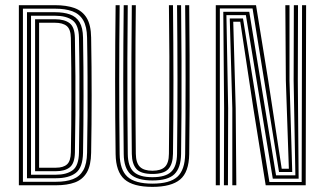

<svg xmlns="http://www.w3.org/2000/svg" viewBox="-20 -716 1256 742"><path d="M52.9 0V-696H192.2Q236.8 -696 267.6 -685Q298.5 -673.9 315 -646.8Q331.5 -619.6 332.2 -570.8Q333.3 -514.7 333.7 -458.7Q334.2 -402.6 334.2 -346.8Q334.2 -291 333.7 -235.7Q333.2 -180.4 332.2 -125.6Q331.5 -76.8 315.6 -49.6Q299.6 -22.3 269.7 -11.1Q239.8 0 196.4 0ZM68.6 -13.5H196.4Q235.2 -13.5 261.7 -23.6Q288.1 -33.8 302 -58.2Q315.8 -82.7 316.5 -125.9Q317.9 -194.9 318.3 -268.5Q318.6 -342.2 318.3 -418.2Q318 -494.3 316.5 -570.4Q315.8 -613.6 301.4 -638.1Q286.9 -662.5 259.6 -672.5Q232.2 -682.5 192.2 -682.5H68.6ZM84.3 -27.2V-668.8H192.2Q226.5 -668.8 250.5 -660.2Q274.5 -651.7 287.4 -630.3Q300.3 -608.9 300.9 -570.4Q301.9 -511 302.4 -454.6Q302.8 -398.2 302.8 -343.6Q302.8 -289 302.3 -234.9Q301.8 -180.8 300.9 -126Q299.9 -68.3 273 -47.8Q246.1 -27.2 196.4 -27.2ZM99.9 -40.8H196.4Q237 -40.8 260.6 -58Q284.3 -75.2 285.2 -126.3Q286.5 -196.6 286.9 -270.6Q287.4 -344.6 287 -420Q286.7 -495.4 285.2 -570Q284.3 -619.7 260.3 -637.5Q236.4 -655.2 192.2 -655.2H99.9ZM115.6 -54.4V-641.6H192.2Q229.2 -641.6 248.9 -626.5Q268.6 -611.4 269.5 -569.5Q271 -498.3 271.4 -422.6Q271.8 -346.9 271.4 -271.9Q271 -196.8 269.5 -126.7Q268.6 -84.7 249.8 -69.6Q231.1 -54.4 196.4 -54.4ZM131.1 -67.9H196.4Q224.8 -67.9 239 -80.8Q253.3 -93.6 253.9 -127.3Q254.9 -179.9 255.4 -233Q255.9 -286 255.9 -340.6Q255.9 -395.2 255.5 -452.1Q255.1 -509 253.9 -569.1Q253.3 -602.8 237.9 -615.5Q222.5 -628.1 192.2 -628.1H131.1Z M569.1 6.2Q494.1 6.2 460.9 -23.2Q427.7 -52.6 426.8 -120.6Q425.8 -192.5 425.3 -264.4Q424.9 -336.4 424.9 -408.3Q424.9 -480.2 425.4 -552.2Q425.9 -624.2 426.8 -696H442.4Q441.6 -619.9 441.1 -547.4Q440.6 -474.8 440.7 -404.2Q440.7 -333.5 441.1 -263.1Q441.5 -192.7 442.4 -120.6Q443.3 -59.4 472.7 -32.8Q502.1 -6.3 569.1 -6.3Q636.1 -6.3 665.4 -32.8Q694.7 -59.4 695.5 -120.8Q696.4 -191.2 696.8 -262.8Q697.2 -334.3 697.2 -406.6Q697.3 -478.9 696.8 -551.4Q696.3 -623.9 695.5 -696H711.2Q712.3 -600 712.7 -502.1Q713.2 -404.1 712.8 -308Q712.4 -211.9 711.2 -120.6Q710.2 -50.8 676.1 -22.3Q641.9 6.2 569.1 6.2ZM569.1 -18.6Q510.6 -18.6 484.7 -42.4Q458.7 -66.3 458.1 -121.1Q457.1 -193.8 456.7 -265.7Q456.3 -337.6 456.3 -409.1Q456.3 -480.6 456.8 -552.3Q457.3 -624 458.1 -696H473.7Q472.6 -583 472.2 -488.2Q471.7 -393.4 472.2 -304.8Q472.6 -216.1 473.8 -121Q474.3 -73 496.5 -52.1Q518.7 -31.2 569.1 -31.2Q619.4 -31.2 641.5 -52.1Q663.6 -73 664.2 -121.2Q665.1 -193.9 665.5 -265Q665.9 -336.2 665.9 -407.3Q665.9 -478.4 665.4 -550.3Q665 -622.1 664.2 -696H679.8Q681.1 -578.1 681.5 -481Q681.9 -383.9 681.5 -296.6Q681 -209.4 679.8 -120.9Q679 -67.4 654.1 -43Q629.1 -18.6 569.1 -18.6ZM569.1 -43.7Q524.1 -43.7 507 -63.2Q490 -82.6 489.4 -121.4Q488.2 -219.8 487.8 -310.7Q487.4 -401.5 487.9 -495.3Q488.4 -589.1 489.4 -696H504.9Q504.1 -629 503.7 -555.6Q503.3 -482.1 503.3 -407Q503.3 -331.8 503.7 -259.3Q504.1 -186.7 504.9 -121.8Q505.4 -86.3 520.7 -71.3Q536 -56.2 569.1 -56.2Q602.1 -56.2 617.3 -71.1Q632.5 -85.9 632.8 -121.6Q634.1 -219.5 634.4 -312Q634.8 -404.5 634.5 -498.9Q634.1 -593.2 632.8 -696H648.5Q650.1 -546.8 650.3 -406.1Q650.5 -265.5 648.5 -121.4Q647.9 -81.8 630.6 -62.8Q613.3 -43.7 569.1 -43.7Z M813.9 0V-696H969.4L1016.9 -403.3L1068.7 -64H1096.3L1084.7 -404.5L1082.7 -696H1098.8V-404.5L1109.4 -51.3H1058.3L956 -683.3H829.6V0ZM845.3 0 846.1 -297.4 842.9 -670.4H943.3L1046.8 -38.4H1121.5L1114.8 -404.5L1115.6 -696H1131.7L1130.9 -404.5L1134.1 -25.6H1034.2L930.2 -657.6H855L861.7 -297.4L860.9 0ZM877.8 0V-297.4L867.9 -644.7H919.1L1021.1 -12.7H1145.8L1147.3 -696H1163L1161.4 0H1006.8L958.7 -300.1L908.5 -632H881.4L890.9 -297.4L893.3 0Z"/></svg>

Font: Big Shoulders Inline Text SC Thin
Style: Regular
Weight: 100
Designer: Patric King
Foundry: XO Type Co
Version: Version 2.002